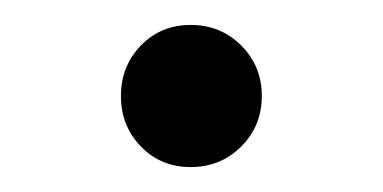

<svg xmlns="http://www.w3.org/2000/svg" viewBox="-20 -437 307 154"><path d="M77 -360Q77 -384 93 -400.5Q109 -417 133 -417Q157 -417 173.5 -400.5Q190 -384 190 -360Q190 -336 173.5 -319.5Q157 -303 133 -303Q109 -303 93 -319.5Q77 -336 77 -360Z"/></svg>

Font: Asap-Medium
Style: Regular
Weight: 500
Designer: Pablo Cosgaya
Foundry: Omnibus-Type
Version: Version 2.000; ttfautohint (v1.8)